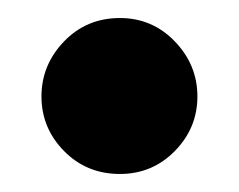

<svg xmlns="http://www.w3.org/2000/svg" viewBox="-20 -178 265 213"><path d="M113 15Q76 15 51 -10.5Q26 -36 26 -71Q26 -106 51 -132Q76 -158 113 -158Q149 -158 174 -132Q199 -106 199 -71Q199 -36 174 -10.5Q149 15 113 15Z"/></svg>

Font: Bona Nova
Style: Bold
Weight: 700
Designer: Mateusz Machalski
Foundry: Capitalics
Version: Version 4.001; ttfautohint (v1.8.3)